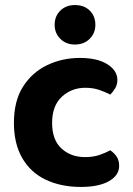

<svg xmlns="http://www.w3.org/2000/svg" viewBox="-20 -724 526 759"><path d="M317 -377Q263 -377 224.5 -341.5Q186 -306 186 -238Q186 -171 223 -137Q260 -103 316 -103Q349 -103 373.5 -111.5Q398 -120 416 -130Q433 -118 442 -103.5Q451 -89 451 -68Q451 -31 411 -8Q371 15 300 15Q221 15 161 -13.5Q101 -42 68 -99Q35 -156 35 -238Q35 -325 71 -381.5Q107 -438 166.5 -466.5Q226 -495 296 -495Q365 -495 404.5 -470Q444 -445 444 -408Q444 -390 435.5 -375.5Q427 -361 416 -350Q397 -360 372.5 -368.5Q348 -377 317 -377ZM357 -626Q357 -593 334.5 -570.5Q312 -548 276 -548Q241 -548 218.5 -570.5Q196 -593 196 -626Q196 -660 218.5 -682Q241 -704 276 -704Q313 -704 335 -682Q357 -660 357 -626Z"/></svg>

Font: Baloo Bhaijaan 2
Style: Bold
Weight: 700
Designer: Sanskriti Dholi, Noopur Datye and Ek Type
Foundry: Ek Type
Version: Version 1.701